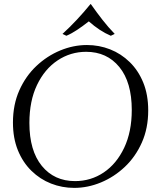

<svg xmlns="http://www.w3.org/2000/svg" viewBox="-20 -899 784 934"><path d="M403 -680Q462 -680 515.5 -659Q569 -638 611 -597Q653 -556 677 -497Q701 -438 701 -362Q701 -275 670 -205.5Q639 -136 587 -87Q535 -38 471 -11.5Q407 15 341 15Q282 15 228.5 -6Q175 -27 133 -68Q91 -109 67 -168Q43 -227 43 -303Q43 -390 74 -459.5Q105 -529 157 -578Q209 -627 273 -653.5Q337 -680 403 -680ZM345 -18Q422 -18 484.5 -60Q547 -102 584 -180Q621 -258 621 -364Q621 -499 560.5 -573Q500 -647 399 -647Q323 -647 260 -605Q197 -563 160 -485.5Q123 -408 123 -301Q123 -166 183.5 -92Q244 -18 345 -18ZM519 -725Q465 -748 412 -795Q384 -773 356.5 -754.5Q329 -736 303 -725L284 -734Q355 -799 420 -879H422Q450 -839 478.5 -802.5Q507 -766 538 -734Z"/></svg>

Font: Bona Nova
Style: Italic
Weight: 400
Italic angle: -4°
Designer: Mateusz Machalski
Foundry: Capitalics
Version: Version 4.001; ttfautohint (v1.8.3)